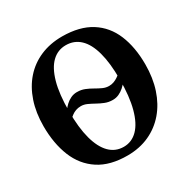

<svg xmlns="http://www.w3.org/2000/svg" viewBox="-170 -910 1065 1079"><g transform="rotate(-30 363.0 -370.0)"><path d="M440.5 -300.5Q413.5 -300.5 390.5 -309.8Q367.5 -319 346.5 -330.8Q325.5 -342.5 305.8 -351.5Q286 -360.5 266.5 -360.5Q247.5 -360.5 232.8 -355Q218 -349.5 207 -341.2Q196 -333 188 -325L188.5 -381Q199 -395.5 213.5 -409Q228 -422.5 246.5 -431.2Q265 -440 287 -440Q313.5 -440 336.5 -430.8Q359.5 -421.5 380.5 -409.2Q401.5 -397 421.2 -388Q441 -379 461.5 -379Q478.5 -379 493 -384.5Q507.5 -390 519.2 -398Q531 -406 538.5 -413L539 -358.5Q529 -344 514 -330.8Q499 -317.5 480.5 -309Q462 -300.5 440.5 -300.5ZM358 11.5Q244 12 171 -35.8Q98 -83.5 63.2 -169.2Q28.5 -255 28.5 -367Q28.5 -454.5 52.5 -525.5Q76.5 -596.5 121.2 -647.2Q166 -698 229.2 -725.2Q292.5 -752.5 371 -752.5Q484 -752 556.5 -706.2Q629 -660.5 663.5 -577.5Q698 -494.5 698 -383Q698 -295.5 674.2 -223.5Q650.5 -151.5 605.8 -99Q561 -46.5 498.5 -17.8Q436 11 358 11.5ZM362.5 -41.5Q414.5 -41.5 452.5 -80Q490.5 -118.5 511 -194.5Q531.5 -270.5 531.5 -382.5Q531.5 -487.5 512.2 -558Q493 -628.5 455.5 -664Q418 -699.5 364 -699.5Q311.5 -699.5 273.8 -663.2Q236 -627 215.2 -553.2Q194.5 -479.5 194.5 -367.5Q194.5 -262 214 -189.5Q233.5 -117 271 -79.2Q308.5 -41.5 362.5 -41.5Z"/></g></svg>

Font: Merriweather 48pt
Style: Bold
Weight: 700
Version: Version 2.100